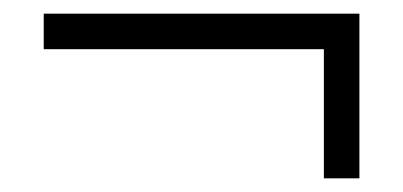

<svg xmlns="http://www.w3.org/2000/svg" viewBox="-20 -346 590 281"><path d="M506 -326V-85H454V-274H44V-326Z"/></svg>

Font: Ysabeau SC
Style: Regular
Weight: 400
Designer: Christian Thalmann (Catharsis Fonts)
Version: Version 0.003